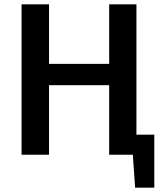

<svg xmlns="http://www.w3.org/2000/svg" viewBox="-20 -710 741 881"><path d="M688 -92V0H482V-92ZM688 -7V151H600L589 -7ZM205 -690V0H79V-690ZM492 -417V-319H197V-417ZM606 -690V0H481V-690Z"/></svg>

Font: Exo 2 SemiBold
Style: Regular
Weight: 600
Designer: Natanael Gama
Foundry: Natanael Gama
Version: Version 2.010